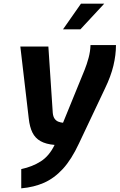

<svg xmlns="http://www.w3.org/2000/svg" viewBox="-20 -791 653 1048"><path d="M96 237V132Q157 119 203 89.5Q249 60 278 0Q231 -4 201.5 -20.5Q172 -37 157 -67.5Q142 -98 137 -144L91 -537H244L268 -175Q270 -154 278.5 -142.5Q287 -131 299.5 -126.5Q312 -122 324 -121L442 -410Q454 -440 463.5 -475Q473 -510 474 -545H613Q613 -491 599 -432.5Q585 -374 553 -308L411 -8Q370 80 323 131Q276 182 220.5 206.5Q165 231 96 237ZM324 -631 422 -771H549L419 -631Z"/></svg>

Font: Exo Thin
Style: Bold Italic
Weight: 700
Italic angle: -9°
Version: Version 2.000